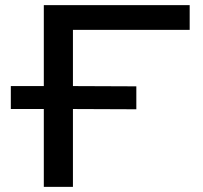

<svg xmlns="http://www.w3.org/2000/svg" viewBox="-20 -725 786 745"><path d="M150 0V-302H22V-391H150V-705H716V-609H263V-391L509 -390V-301L263 -302V0Z"/></svg>

Font: Nunito Sans 7pt Expanded Medium
Style: Regular
Weight: 500
Width: 7
Designer: Vernon Adams
Foundry: Vernon Adams
Version: Version 3.101;gftools[0.9.27]